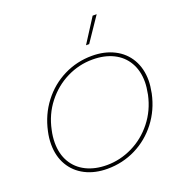

<svg xmlns="http://www.w3.org/2000/svg" viewBox="-167 -1099 1176 1255"><g transform="rotate(-20 421.0 -472.0)"><path d="M617 -959H645L532 -792H510ZM74 -261Q74 -305 84 -349Q107 -457 170.5 -540Q234 -623 325.5 -668.5Q417 -714 522 -714Q609 -714 676 -680Q743 -646 779.5 -583Q816 -520 816 -436Q816 -401 806 -349Q783 -241 719.5 -158.5Q656 -76 564.5 -30.5Q473 15 367 15Q280 15 213.5 -19Q147 -53 110.5 -115.5Q74 -178 74 -261ZM780 -349Q790 -401 790 -436Q790 -514 756.5 -571.5Q723 -629 661.5 -659.5Q600 -690 517 -690Q423 -690 338 -648Q253 -606 192 -528.5Q131 -451 110 -349Q100 -305 100 -262Q100 -184 133.5 -127Q167 -70 228.5 -39.5Q290 -9 372 -9Q464 -9 549.5 -50.5Q635 -92 696.5 -169.5Q758 -247 780 -349Z"/></g></svg>

Font: Prompt Thin
Style: Italic
Weight: 250
Italic angle: -12°
Designer: Katatrad Team
Foundry: CadsonDemak
Version: Version 1.001